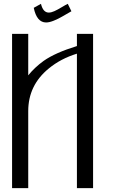

<svg xmlns="http://www.w3.org/2000/svg" viewBox="-20 -966 602 986"><path d="M328.1 -946.3 346.7 -908.2Q322.3 -894.5 300.8 -881.8Q279.3 -869.1 256.3 -859.9Q233.4 -850.6 216.8 -850.6Q168.9 -850.6 153.3 -925.8L190.4 -946.3Q201.2 -901.4 230.5 -901.4Q243.2 -901.4 259.3 -908.7Q275.4 -916 296.4 -928.7Q317.4 -941.4 328.1 -946.3ZM458 -792V0H375V-690.4Q292 -665 230.5 -614.3Q125 -528.3 125 -395.5V0H42V-792H125V-579.1Q158.2 -620.1 204.1 -653.3Q263.7 -695.3 375 -729.5V-792Z"/></svg>

Font: wanta
Style: Medium
Weight: 500
Version: Version 0.91